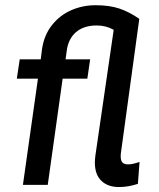

<svg xmlns="http://www.w3.org/2000/svg" viewBox="-20 -726 624 754"><path d="M352.5 -88Q352.5 -96.5 354.5 -114.5L426.5 -609Q396 -626 360 -626Q309 -626 278.5 -599.8Q248 -573.5 242 -526L237.5 -493H334L323 -417H226L167.5 0H70L129 -417H46L57.5 -493H140L145 -533Q153 -588 183.8 -627Q214.5 -666 259.5 -685.8Q304.5 -705.5 355.5 -705.5Q409.5 -705.5 448.5 -692.5Q487.5 -679.5 527 -652L455 -126.5Q454 -121 454 -111.5Q454 -95 461 -87.8Q468 -80.5 483 -80.5Q492.5 -80.5 502.8 -82.8Q513 -85 528 -90L521.5 -4Q484 8.5 447 8.5Q403.5 8.5 378 -16Q352.5 -40.5 352.5 -88Z"/></svg>

Font: HK Grotesk Medium
Style: Italic
Weight: 500
Italic angle: -8°
Designer: Alfredo Marco Pradil
Foundry: Hanken Design Co.
Version: Version 3.004